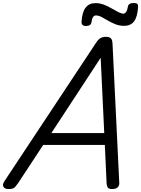

<svg xmlns="http://www.w3.org/2000/svg" viewBox="-72 -1259 950 1293"><path d="M-15 14Q-41 14 -49 -1.5Q-57 -17 -42 -39L575 -971Q590 -994 604.5 -1002.5Q619 -1011 644 -1011Q663 -1011 674 -1001.5Q685 -992 686 -960L731 -31Q733 -11 721.5 1.5Q710 14 684 14Q662 14 655 5.5Q648 -3 646 -23L634 -283H219L50 -26Q32 0 21.5 7Q11 14 -15 14ZM274 -363H630L606 -870ZM507 -1084Q476 -1084 477 -1112Q481 -1177 504.5 -1207.5Q528 -1238 571 -1238Q600 -1238 627.5 -1227.5Q655 -1217 679.5 -1202.5Q704 -1188 725 -1177.5Q746 -1167 760 -1167Q768 -1167 776.5 -1177.5Q785 -1188 789 -1213Q792 -1239 830 -1239Q846 -1239 852.5 -1232.5Q859 -1226 858 -1213Q854 -1147 831.5 -1116Q809 -1085 763 -1085Q733 -1085 706 -1095.5Q679 -1106 655.5 -1120Q632 -1134 612 -1144.5Q592 -1155 574 -1155Q562 -1155 554.5 -1144Q547 -1133 544 -1110Q543 -1097 533 -1090.5Q523 -1084 507 -1084Z"/></svg>

Font: Playwrite CA
Style: Regular
Weight: 400
Designer: Veronika Burian, José Scaglione
Foundry: TypeTogether
Version: Version 1.002